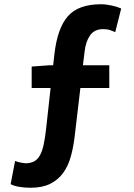

<svg xmlns="http://www.w3.org/2000/svg" viewBox="-20 -774 629 903"><path d="M124 109Q93 109 68.5 104.5Q44 100 30 92L51 -17Q64 -12 76.5 -9.5Q89 -7 103 -6Q125 -7 140.5 -15Q156 -23 167 -42Q178 -61 185 -92.5Q192 -124 197 -170L218 -360H129V-461L212 -467H230L236 -520Q250 -642 299.5 -698Q349 -754 455 -754Q478 -754 505.5 -748Q533 -742 550 -734L522 -623Q511 -628 497.5 -632.5Q484 -637 465 -637Q424 -637 403.5 -607.5Q383 -578 378 -532L370 -467H494V-360H358L331 -131Q325 -80 312.5 -36Q300 8 276.5 40Q253 72 216 90.5Q179 109 124 109Z"/></svg>

Font: Kinto Sans
Style: Bold
Weight: 700
Designer: Authors: Ryoko NISHIZUKA  (kana & ideographs); Paul D. Hunt (Latin, Greek & Cyrillic); Wenlong ZHANG  (bopomofo); Sandol
Foundry: Adobe Systems Incorporated, ookami Inc.
Version: Version 0.001